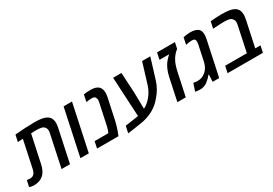

<svg xmlns="http://www.w3.org/2000/svg" viewBox="-11 -1443 3228 2273"><g transform="rotate(-30 1603.0 -306.5)"><path d="M21 4.4Q6.8 4.4 -6.6 1.2Q-20 -2 -35.6 -7.8L-17.1 -93.3Q6.8 -88.9 28.3 -88.9Q66.4 -88.9 86.9 -117.7Q100.6 -136.2 107.9 -170.4L186.5 -540Q168.9 -539.1 151.4 -537.6Q133.8 -536.1 115.7 -535.2L135.7 -627Q291 -640.6 405.3 -640.6Q459.5 -640.6 502 -633.3Q544.4 -626 573.7 -606.4Q599.1 -589.8 610.1 -563.5Q621.1 -537.1 621.1 -507.3Q621.1 -473.6 612.3 -437.5L519 0H403.8L496.1 -433.6Q500.5 -452.1 500.5 -468.8Q500.5 -500.5 482.4 -520Q467.8 -538.1 438 -543.5Q408.2 -548.8 377 -548.8Q359.9 -548.8 341.3 -548.3Q322.8 -547.9 303.2 -546.9L222.7 -170.4Q204.1 -81.1 154.8 -38.3Q105.5 4.4 21 4.4Z M661.6 0 795.9 -630.9H910.6L776.4 0Z M889.2 0 908.2 -90.8H1096.2Q1115.7 -135.7 1124.5 -179.2L1185.5 -465.3Q1188.5 -481 1188.5 -492.7Q1188.5 -507.8 1183.6 -516.6Q1180.7 -530.3 1168.7 -538.8Q1156.7 -547.4 1135.7 -547.4Q1104 -547.4 1055.2 -540L1074.7 -633.3Q1113.8 -640.6 1167.5 -640.6Q1211.9 -640.6 1238.3 -630.9Q1264.6 -621.1 1279.8 -605Q1294.4 -589.4 1300.8 -567.9Q1307.1 -546.4 1307.1 -521.5Q1307.1 -496.6 1300.8 -465.3L1239.7 -179.2Q1233.9 -152.8 1225.3 -123.5Q1216.8 -94.2 1207.8 -68.1Q1198.7 -42 1191.9 -25.4L1181.2 0Z M1298.8 28.8 1318.4 -64.5 1462.4 -85Q1480.5 -87.9 1501.5 -91.8L1472.7 -630.9H1586.4L1602.1 -351.1L1605.5 -129.9Q1670.4 -163.1 1718.8 -227.1Q1761.7 -282.2 1783.7 -352.5L1869.1 -630.9H1981L1896.5 -356.4Q1862.3 -245.1 1789.6 -166Q1736.3 -98.6 1658.4 -55.7Q1580.6 -12.7 1479.5 2Z M1987.3 0 2053.7 -313.5Q2064.9 -365.2 2086.4 -411.4Q2107.9 -457.5 2138.2 -491.2Q2164.1 -522 2188 -540H2054.2L2073.7 -630.9H2317.9L2299.8 -547.4Q2277.8 -532.7 2257.1 -508.5Q2236.3 -484.4 2221.2 -459Q2206.1 -433.6 2194.3 -402.8Q2179.7 -362.8 2168.9 -313.5L2102.1 0Z M2294.9 5.4Q2266.6 5.4 2231 -2L2265.1 -104.5Q2293 -97.7 2324.2 -97.7Q2384.8 -97.7 2433.6 -139.9Q2482.4 -182.1 2499 -258.3L2543 -465.8Q2547.4 -488.3 2547.4 -505.9Q2547.4 -547.9 2502.9 -547.9Q2466.3 -547.9 2416 -536.6L2435.5 -629.4Q2487.3 -640.6 2530.8 -640.6Q2593.8 -640.6 2630.1 -617.2Q2666.5 -593.8 2666.5 -535.6Q2666.5 -507.3 2658.7 -469.7L2558.6 0H2469.7L2473.6 -97.2H2468.3Q2437 -57.6 2394.5 -26.1Q2352.1 5.4 2294.9 5.4Z M2673.8 0 2692.9 -90.8H2989.3L3062 -433.6Q3066.4 -452.1 3066.4 -469.2Q3066.4 -504.4 3043.5 -523.4Q3029.3 -539.6 3001 -544.2Q2972.7 -548.8 2942.9 -548.8Q2917 -548.8 2882.1 -547.1Q2847.2 -545.4 2803.2 -542.5L2788.6 -541L2807.6 -632.3Q2877.9 -640.6 2965.8 -640.6Q3028.8 -640.6 3072.3 -632.3Q3115.7 -624 3146.5 -601.1Q3161.6 -588.9 3170.7 -573.2Q3179.7 -557.6 3183.1 -540Q3186.5 -521.5 3186.5 -504.9Q3186.5 -477.1 3178.2 -437.5L3104 -90.8H3175.8L3156.2 0Z"/></g></svg>

Font: Open Sans SemiBold
Style: Italic
Weight: 600
Italic angle: -12°
Designer: Monotype Design Team
Foundry: Monotype Imaging Inc.
Version: Version 3.003; ttfautohint (v1.8.4)